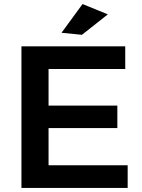

<svg xmlns="http://www.w3.org/2000/svg" viewBox="-20 -929 701 949"><path d="M86 -700H599V-588H220V-407H560V-296H220V-112H611V0H86ZM388 -909 513 -858 385 -757 284 -767Z"/></svg>

Font: Alexandria Medium
Style: Regular
Weight: 500
Designer: Mohamed Gaber
Foundry: Kief Type Foundry
Version: Version 5.100